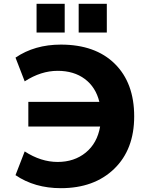

<svg xmlns="http://www.w3.org/2000/svg" viewBox="-20 -973 752 1003"><path d="M391 -803V-953H538V-803ZM171 -803V-953H318V-803ZM128 -312V-441H499Q480 -518 423 -560.5Q366 -603 281 -603Q194 -603 109 -548L61 -672Q161 -740 298 -740Q478 -740 579.5 -640Q681 -540 681 -365Q681 -192 576.5 -91Q472 10 298 10Q161 10 61 -58L109 -182Q194 -127 281 -127Q368 -127 428 -176Q488 -225 503 -312Z"/></svg>

Font: M PLUS 1p ExtraBold
Style: Regular
Weight: 800
Version: Version 1.062